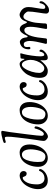

<svg xmlns="http://www.w3.org/2000/svg" viewBox="1088 -1843 788 3004"><g transform="rotate(-90 1482.0 -341.0)"><path d="M236.3 -427.7Q267.1 -427.7 287.4 -410.9Q307.6 -394 307.6 -363.3Q307.6 -347.7 297.6 -332.8Q287.6 -317.9 271 -317.9Q233.4 -317.9 223.6 -351.6Q219.2 -365.7 214.4 -372.8Q209.5 -379.9 200.2 -379.9Q182.1 -379.9 161.9 -359.9Q141.6 -339.8 126 -307.6Q99.1 -252 99.1 -153.8Q99.1 -105 123 -71.8Q147 -38.6 194.3 -38.6Q230 -38.6 259.8 -56.4Q289.6 -74.2 303.2 -104.5Q308.1 -116.2 311.5 -120.6Q314.9 -125 319.8 -125Q327.1 -125 333.3 -119.6Q339.4 -114.3 339.4 -106.9Q339.4 -91.3 326.2 -71Q313 -50.8 290.5 -32Q268.1 -13.2 233.6 -0.2Q199.2 12.7 162.1 12.7Q95.2 12.7 60.1 -28.8Q24.9 -70.3 24.9 -141.1Q24.9 -199.2 48.8 -260.7Q72.8 -322.3 111.8 -364.3Q138.7 -393.1 171.9 -410.4Q205.1 -427.7 236.3 -427.7Z M374 -135.7Q374 -207 398.2 -271.5Q422.4 -335.9 465.3 -377Q519 -427.7 598.6 -427.7Q652.3 -427.7 688 -388.7Q723.6 -349.6 723.6 -272.9Q723.6 -201.7 697.5 -136.7Q671.4 -71.8 621.3 -29.5Q571.3 12.7 508.8 12.7Q451.2 12.7 412.6 -29.3Q374 -71.3 374 -135.7ZM537.1 -24.4Q566.4 -24.4 589.1 -48.6Q611.8 -72.8 623.8 -110.1Q635.7 -147.5 641.6 -185.1Q647.5 -222.7 647.5 -256.8Q647.5 -293.5 639.9 -321Q632.3 -348.6 620.4 -363.3Q608.4 -377.9 595.2 -385Q582 -392.1 568.4 -392.1Q524.9 -392.1 502 -359.4Q476.6 -323.2 463.1 -264.2Q449.7 -205.1 449.7 -146.5Q449.7 -82 461.4 -62Q472.7 -43 493.7 -33.7Q514.6 -24.4 537.1 -24.4Z M812.5 -295.4 831.5 -450.7Q839.8 -518.6 843.3 -559.8Q846.7 -601.1 845.2 -623Q843.8 -645 839.4 -652.1Q835 -659.2 825.7 -659.2Q813.5 -659.2 793 -652.1Q772.5 -645 765.6 -645Q747.6 -645 747.6 -663.6Q747.6 -672.4 754.6 -677.5Q761.7 -682.6 780.3 -688Q875 -715.3 914.6 -715.3Q936.5 -715.3 936.5 -697.3Q936.5 -684.1 929.4 -652.8Q922.4 -621.6 917.5 -582L881.3 -301.8Q859.4 -130.4 859.4 -85Q859.4 -49.3 887.7 -49.3Q907.2 -49.3 929.2 -80.3Q951.2 -111.3 966.8 -160.6Q968.8 -166.5 970.5 -174.8Q972.2 -183.1 973.1 -186.3Q974.1 -189.5 977.1 -192.1Q980 -194.8 985.4 -194.8Q994.1 -194.8 1000.2 -189.2Q1006.3 -183.6 1006.3 -176.3Q1006.3 -140.6 978.3 -90.8Q950.2 -41 897.5 -4.4Q869.6 15.1 846.7 15.1Q824.2 15.1 792.5 -16.6Q779.3 -29.8 779.3 -52.7Q779.3 -70.8 783 -94.7Q786.6 -118.7 795.4 -173.6Q804.2 -228.5 812.5 -295.4Z M1037.6 -135.7Q1037.6 -207 1061.8 -271.5Q1085.9 -335.9 1128.9 -377Q1182.6 -427.7 1262.2 -427.7Q1315.9 -427.7 1351.6 -388.7Q1387.2 -349.6 1387.2 -272.9Q1387.2 -201.7 1361.1 -136.7Q1335 -71.8 1284.9 -29.5Q1234.9 12.7 1172.4 12.7Q1114.7 12.7 1076.2 -29.3Q1037.6 -71.3 1037.6 -135.7ZM1200.7 -24.4Q1230 -24.4 1252.7 -48.6Q1275.4 -72.8 1287.4 -110.1Q1299.3 -147.5 1305.2 -185.1Q1311 -222.7 1311 -256.8Q1311 -293.5 1303.5 -321Q1295.9 -348.6 1283.9 -363.3Q1272 -377.9 1258.8 -385Q1245.6 -392.1 1231.9 -392.1Q1188.5 -392.1 1165.5 -359.4Q1140.1 -323.2 1126.7 -264.2Q1113.3 -205.1 1113.3 -146.5Q1113.3 -82 1125 -62Q1136.2 -43 1157.2 -33.7Q1178.2 -24.4 1200.7 -24.4Z M1628.4 -427.7Q1659.2 -427.7 1679.4 -410.9Q1699.7 -394 1699.7 -363.3Q1699.7 -347.7 1689.7 -332.8Q1679.7 -317.9 1663.1 -317.9Q1625.5 -317.9 1615.7 -351.6Q1611.3 -365.7 1606.4 -372.8Q1601.6 -379.9 1592.3 -379.9Q1574.2 -379.9 1554 -359.9Q1533.7 -339.8 1518.1 -307.6Q1491.2 -252 1491.2 -153.8Q1491.2 -105 1515.1 -71.8Q1539.1 -38.6 1586.4 -38.6Q1622.1 -38.6 1651.9 -56.4Q1681.6 -74.2 1695.3 -104.5Q1700.2 -116.2 1703.6 -120.6Q1707 -125 1711.9 -125Q1719.2 -125 1725.3 -119.6Q1731.4 -114.3 1731.4 -106.9Q1731.4 -91.3 1718.3 -71Q1705.1 -50.8 1682.6 -32Q1660.2 -13.2 1625.7 -0.2Q1591.3 12.7 1554.2 12.7Q1487.3 12.7 1452.1 -28.8Q1417 -70.3 1417 -141.1Q1417 -199.2 1440.9 -260.7Q1464.8 -322.3 1503.9 -364.3Q1530.8 -393.1 1564 -410.4Q1597.2 -427.7 1628.4 -427.7Z M2208 -94.2Q2208 -63.5 2164.6 -25.6Q2121.1 12.2 2081.5 12.2Q2067.4 12.2 2058.3 6.6Q2049.3 1 2045.9 -9.5Q2042.5 -20 2041.5 -27.6Q2040.5 -35.2 2040.5 -46.9Q2040.5 -55.2 2041 -72Q2041.5 -88.9 2041.5 -92.8Q2041.5 -102.5 2038.1 -102.5Q2037.1 -102.5 2036.1 -101.1Q2035.2 -99.6 2033.4 -96.7Q2031.7 -93.8 2030.3 -91.8Q2020 -77.6 2006.3 -62.7Q1992.7 -47.9 1971.7 -29.3Q1950.7 -10.7 1925.3 1Q1899.9 12.7 1875.5 12.7Q1766.1 12.7 1766.1 -113.8Q1766.1 -181.2 1787.6 -241.7Q1809.1 -302.2 1841.8 -341.8Q1874.5 -381.3 1912.6 -404.5Q1950.7 -427.7 1985.4 -427.7Q1992.2 -427.7 1998.8 -425.3Q2005.4 -422.9 2010.3 -419.9Q2015.1 -417 2020.5 -411.1Q2025.9 -405.3 2029.1 -401.4Q2032.2 -397.5 2036.6 -389.9Q2041 -382.3 2042.2 -379.6Q2043.5 -377 2046.9 -369.1L2050.8 -361.8Q2054.2 -355.5 2055.7 -353.8Q2057.1 -352.1 2059.6 -352.1Q2065.4 -352.1 2065.4 -382.3Q2065.9 -398.9 2069.3 -406.2Q2072.8 -413.6 2081.5 -413.6Q2099.6 -413.6 2118.7 -416Q2137.7 -418.5 2139.2 -418.5Q2149.4 -418.5 2149.4 -410.2Q2149.4 -405.3 2148.2 -399.9Q2147 -394.5 2143.6 -383.8Q2140.1 -373 2137.7 -363.3Q2125.5 -317.4 2114 -237.5Q2102.5 -157.7 2102.5 -107.9Q2102.5 -42 2124.5 -42Q2142.6 -42 2156.5 -59.6Q2170.4 -77.1 2175.3 -106Q2177.2 -118.2 2186 -118.2Q2192.9 -118.2 2201.7 -109.4Q2208 -103 2208 -94.2ZM1971.2 -392.6Q1942.4 -392.6 1911.9 -347.4Q1881.3 -302.2 1862.3 -238.8Q1843.3 -175.3 1843.3 -121.6Q1843.3 -90.3 1863.5 -66.2Q1883.8 -42 1914.1 -42Q1945.8 -42 1977.3 -75.2Q2008.8 -108.4 2028.1 -158.2Q2047.4 -208 2047.4 -254.9Q2047.4 -306.2 2026.6 -349.4Q2005.9 -392.6 1971.2 -392.6Z M2426.3 -315.9Q2447.8 -366.7 2474.1 -396Q2500.5 -425.3 2528.8 -425.3Q2557.6 -425.3 2579.6 -403.3Q2601.6 -381.3 2620.6 -330.1Q2626.5 -314 2634.8 -314Q2643.6 -314 2647 -325.2Q2664.6 -379.9 2694.1 -404.1Q2723.6 -428.2 2753.9 -428.2Q2778.3 -428.2 2810.8 -407.2Q2843.3 -386.2 2860.8 -353Q2874 -327.1 2874 -289.6Q2874 -249 2859.4 -169.7Q2844.7 -90.3 2844.7 -58.1Q2844.7 -42.5 2852.3 -34.7Q2859.9 -26.9 2872.1 -26.9Q2907.7 -26.9 2927.7 -81.5Q2929.7 -87.4 2932.1 -98.9Q2934.6 -110.4 2937.3 -113.5Q2939.9 -116.7 2947.8 -116.7Q2964.4 -116.7 2964.4 -88.9Q2964.4 -55.7 2909.7 -6.8Q2886.2 14.2 2866.9 23.2Q2847.7 32.2 2818.4 32.2Q2798.8 32.2 2785.2 19.8Q2771.5 7.3 2771.5 -13.2Q2771.5 -40 2787.6 -136.7Q2803.7 -233.4 2803.7 -293Q2803.7 -314.9 2777.1 -341.8Q2750.5 -368.7 2723.6 -368.7Q2698.2 -368.7 2679.4 -338.1Q2660.6 -307.6 2643.1 -246.1Q2633.3 -211.9 2628.4 -175.3Q2623.5 -138.7 2617.7 -54.7Q2617.2 -48.3 2617.4 -35.6Q2617.7 -22.9 2616.7 -21Q2612.3 0 2590.8 0Q2585.9 0 2571.5 0.7Q2557.1 1.5 2553.2 1.5Q2541 1.5 2535.9 -2Q2530.8 -5.4 2530.8 -15.1Q2530.8 -24.4 2539.3 -66.2Q2547.9 -107.9 2556.4 -163.6Q2564.9 -219.2 2564.9 -262.2Q2564.9 -354 2509.8 -354Q2480.5 -354 2456.1 -319.3Q2431.6 -284.7 2418 -235.8Q2394.5 -153.8 2384.3 -29.3Q2383.8 -20.5 2382.6 -15.4Q2381.3 -10.3 2377.2 -5.4Q2373 -0.5 2366.2 -0.5Q2364.3 -0.5 2353.5 -0.7Q2342.8 -1 2338.9 -1Q2333.5 -1 2325.2 -0.5Q2316.9 0 2315.4 0Q2297.9 0 2297.9 -20Q2297.9 -23.4 2309.3 -66.4Q2320.8 -109.4 2332 -168.9Q2343.3 -228.5 2343.3 -272Q2343.3 -306.6 2330.8 -335Q2318.4 -363.3 2293.5 -363.3Q2272.9 -363.3 2261.7 -353.5Q2247.6 -340.8 2247.6 -314Q2247.6 -305.2 2249 -294.7Q2250.5 -284.2 2250.5 -278.3Q2250.5 -272 2245.1 -265.6Q2239.7 -259.3 2232.4 -259.3Q2212.9 -259.3 2212.9 -285.6Q2212.9 -343.8 2241.2 -379.4Q2258.3 -400.9 2283.4 -412.8Q2308.6 -424.8 2330.1 -424.8Q2344.7 -424.8 2360.6 -411.1Q2376.5 -397.5 2385.3 -380.9Q2393.6 -364.7 2400.4 -316.9Q2402.3 -303.2 2410.2 -303.2Q2413.1 -303.2 2415.5 -304Q2418 -304.7 2419.4 -305.7Q2420.9 -306.6 2422.4 -308.3Q2423.8 -310.1 2424.3 -311.3Q2424.8 -312.5 2425.8 -314.5Z"/></g></svg>

Font: Cooper*
Style: Italic
Weight: 400
Italic angle: -7°
Designer: Owen Earl
Foundry: indestructible type*
Version: Version 0.001